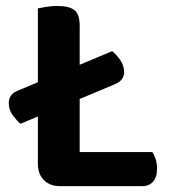

<svg xmlns="http://www.w3.org/2000/svg" viewBox="-20 -636 582 658"><path d="M374.5 -347.7 50.2 -211.8Q38.6 -221.4 24.3 -240.3Q10 -259.3 10 -282.8Q10 -312.7 40.2 -325L364.5 -460.6Q376.8 -451.3 391.1 -431.6Q405.4 -411.8 405.4 -389.2Q405.4 -374.6 397.2 -364.1Q389.1 -353.7 374.5 -347.7ZM109.8 -412.4H253.1V-6.7L186.1 2Q151.3 2 130.5 -18.8Q109.8 -39.5 109.8 -74.4ZM186.1 2V-114.9H501.9Q508.2 -106.3 513.2 -91.3Q518.1 -76.4 518.1 -58.8Q518.1 -28.6 504.5 -13.3Q490.9 2 467.3 2ZM253.1 -239.6H109.8V-607.3Q119.4 -609.3 138.5 -612.5Q157.5 -615.6 176.1 -615.6Q216.6 -615.6 234.9 -601.5Q253.1 -587.4 253.1 -548.3Z"/></svg>

Font: Baloo Tammudu 2
Style: Regular
Weight: 400
Designer: Maithili Shingre, Omkar Shende and Ek Type
Foundry: Ek Type
Version: Version 1.700